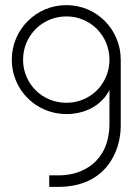

<svg xmlns="http://www.w3.org/2000/svg" viewBox="-20 -729 517 749"><path d="M207 0C396 0 451 -142 451 -238V-496C451 -614 357 -709 239 -709C121 -709 26 -614 26 -496C26 -378 121 -284 239 -284C306 -284 374 -313 407 -378V-247C407 -99 303 -45 211 -45H172V0ZM407 -489C403 -399 331 -328 239 -328C145 -328 70 -402 70 -496C70 -590 145 -665 239 -665C333 -665 407 -590 407 -496Z"/></svg>

Font: Advent Pro
Style: Light
Weight: 300
Designer: Andreas Kalpakidis
Foundry: Andreas Kalpakidis
Version: Version 2.002 2007